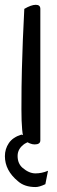

<svg xmlns="http://www.w3.org/2000/svg" viewBox="-62 -588 233 783"><path d="M102.5 -15.6Q102.5 1 79.1 1Q61.5 1 37.1 -15.6Q25.4 -42 25.4 -141.6Q25.4 -241.2 27.3 -306.2Q29.3 -371.1 31.2 -425.8Q37.1 -544.9 37.1 -551.8Q65.4 -568.4 84 -568.4Q102.5 -568.4 102.5 -551.8ZM123 163.1Q98.6 174.8 83 174.8Q38.1 174.8 11.7 151.4Q-42 107.4 -42 48.8Q-42 19.5 -25.9 -4.4Q-9.8 -28.3 25.4 -39.1L94.7 -14.6Q92.8 -14.6 89.8 -14.6Q58.6 -14.6 39.1 -2Q9.8 17.6 9.8 47.9Q9.8 79.1 30.3 96.7Q56.6 119.1 82.5 119.1Q108.4 119.1 133.8 108.4Z"/></svg>

Font: Architects Daughter
Style: Regular
Weight: 400
Designer: Kimberly Geswein
Foundry: Kimberly Geswein
Version: Version 1.002 2010